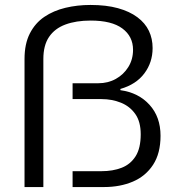

<svg xmlns="http://www.w3.org/2000/svg" viewBox="-20 -755 717 775"><path d="M79 0V-517Q79 -578 100.5 -620Q122 -662 159 -687Q196 -712 244 -723.5Q292 -735 345 -735Q409 -735 456 -722Q503 -709 534.5 -685.5Q566 -662 581 -630.5Q596 -599 596 -561Q596 -503 562.5 -458.5Q529 -414 466 -396V-391Q539 -381 583.5 -332Q628 -283 628 -207Q628 -136 598 -90Q568 -44 516.5 -22Q465 0 400 0H273V-64H389Q436 -64 471.5 -78Q507 -92 527.5 -124.5Q548 -157 548 -213Q548 -264 526 -295Q504 -326 468 -340.5Q432 -355 390 -355H273V-419H377Q416 -419 447.5 -436.5Q479 -454 498 -484.5Q517 -515 517 -554Q517 -608 474 -640Q431 -672 346 -672Q287 -672 244 -656Q201 -640 178 -606Q155 -572 155 -517V0Z"/></svg>

Font: Archivo SemiExpanded Light
Style: Regular
Weight: 300
Width: 6
Designer: Hector Gatti
Foundry: Omnibus-Type
Version: Version 2.001